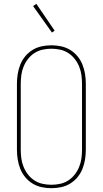

<svg xmlns="http://www.w3.org/2000/svg" viewBox="-20 -981 540 1009"><path d="M250 8Q224 8 198.5 2.5Q173 -3 151 -16.5Q129 -30 112.5 -50Q96 -70 86.5 -94Q77 -118 73 -143.5Q69 -169 69 -195V-540Q69 -566 73 -591.5Q77 -617 86.5 -641Q96 -665 112.5 -685Q129 -705 151 -718.5Q173 -732 198.5 -737.5Q224 -743 250 -743Q276 -743 301.5 -737.5Q327 -732 349 -718.5Q371 -705 387.5 -685Q404 -665 413.5 -641Q423 -617 427 -591.5Q431 -566 431 -540V-195Q431 -169 427 -143.5Q423 -118 413.5 -94Q404 -70 387.5 -50Q371 -30 349 -16.5Q327 -3 301.5 2.5Q276 8 250 8ZM250 -10Q273 -10 296 -15Q319 -20 338.5 -32.5Q358 -45 372.5 -63.5Q387 -82 396 -104Q405 -126 408 -149Q411 -172 411 -195V-540Q411 -563 408 -586Q405 -609 396 -631Q387 -653 372.5 -671.5Q358 -690 338.5 -702.5Q319 -715 296 -720Q273 -725 250 -725Q227 -725 204 -720Q181 -715 161.5 -702.5Q142 -690 127.5 -671.5Q113 -653 104 -631Q95 -609 92 -586Q89 -563 89 -540V-195Q89 -172 92 -149Q95 -126 104 -104Q113 -82 127.5 -63.5Q142 -45 161.5 -32.5Q181 -20 204 -15Q227 -10 250 -10ZM253 -810 154 -949 171 -961 267 -820Z"/></svg>

Font: Iosevka Curly Slab Thin
Style: Regular
Weight: 100
Monospace: yes
Designer: Belleve Invis
Foundry: Belleve Invis
Version: Version 22.1.2; ttfautohint (v1.8.4)